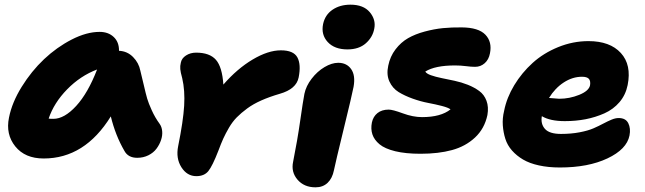

<svg xmlns="http://www.w3.org/2000/svg" viewBox="-20 -719 2732 813"><path d="M165 -47.9Q85.9 -47.9 44.7 -99.1Q3.4 -150.4 18.1 -221.2Q30.8 -285.2 71.8 -351.3Q112.8 -417.5 166.5 -468.3Q220.2 -519 283.4 -551.5Q346.7 -584 401.9 -584Q438.5 -584 461.4 -562.5Q484.4 -541 483.9 -503.9Q519 -502.4 543.5 -477.5Q567.9 -452.6 574.2 -419.9Q579.1 -401.4 588.4 -360.8Q597.7 -320.3 603.3 -301.3Q608.9 -282.2 622.6 -252Q636.2 -221.7 655.8 -194.8Q665 -182.1 666.7 -163.8Q668.5 -145.5 661.9 -126Q655.3 -106.4 642.6 -89.4Q629.9 -72.3 608.4 -61.5Q586.9 -50.8 561 -50.8Q522.5 -50.8 506.8 -80.1Q468.8 -145.5 449.2 -226.1Q338.9 -47.9 165 -47.9ZM206.1 -215.8Q252.4 -215.8 302.5 -270.3Q352.5 -324.7 391.1 -424.8Q320.3 -397.9 264.4 -340.8Q208.5 -283.7 186 -216.8Q191.9 -215.8 206.1 -215.8Z M811.5 26.9Q772 26.9 748 -11Q724.1 -48.8 734.4 -100.1Q755.9 -206.5 759.8 -271.2Q763.7 -335.9 751.5 -388.2Q744.6 -412.6 743.4 -426.3Q742.2 -439.9 745.6 -453.1Q749 -472.2 767.6 -484.1Q786.1 -496.1 810.5 -496.1Q867.7 -496.1 894.3 -465.8Q920.9 -435.5 925.8 -360.8Q984.4 -428.2 1049.8 -467Q1115.2 -505.9 1169.4 -505.9Q1223.1 -505.9 1239.3 -475.8Q1255.4 -445.8 1244.6 -391.1Q1234.9 -341.8 1164.6 -321.8Q1121.1 -309.1 1086.4 -293.7Q1051.8 -278.3 1026.4 -259.5Q1001 -240.7 982.7 -222.2Q964.4 -203.6 949.7 -178.5Q935.1 -153.3 925.5 -132.3Q916 -111.3 904.8 -81.1Q879.4 -15.6 862.1 5.6Q844.7 26.9 811.5 26.9Z M1451.2 -509.8Q1396.5 -509.8 1367.7 -541Q1338.9 -572.3 1348.1 -617.2Q1356.4 -656.2 1387.9 -677.7Q1419.4 -699.2 1463.9 -699.2Q1519 -699.2 1545.7 -667.5Q1572.3 -635.7 1564.9 -598.1Q1558.6 -562 1529.3 -535.9Q1500 -509.8 1451.2 -509.8ZM1315.9 74.2Q1267.6 74.2 1239.7 41.7Q1211.9 9.3 1221.2 -34.2Q1239.3 -124.5 1251.2 -208.3Q1263.2 -292 1269 -321.8Q1275.9 -355 1299.6 -385.7Q1323.2 -416.5 1354 -434.8Q1384.8 -453.1 1412.1 -453.1Q1448.2 -453.1 1467 -426.3Q1485.8 -399.4 1477.1 -351.1Q1470.7 -317.4 1435.5 -173.6Q1400.4 -29.8 1394 2Q1387.2 36.1 1367.2 55.2Q1347.2 74.2 1315.9 74.2Z M1760.7 -67.9Q1697.8 -67.9 1653.6 -78.6Q1609.4 -89.4 1586.9 -108.2Q1564.5 -127 1556.9 -149.9Q1549.3 -172.9 1554.7 -200.2Q1560.1 -225.6 1578.4 -240.2Q1596.7 -254.9 1626 -254.9Q1642.6 -254.9 1685.8 -239Q1729 -223.1 1767.1 -223.1Q1846.7 -223.1 1887.7 -255.9Q1878.4 -263.2 1851.3 -270.3Q1824.2 -277.3 1793 -283.2Q1761.7 -289.1 1727.5 -301.3Q1693.4 -313.5 1667.7 -329.3Q1642.1 -345.2 1628.9 -374Q1615.7 -402.8 1624 -440.9Q1631.8 -480 1654.8 -510Q1677.7 -540 1708 -557.4Q1738.3 -574.7 1778.3 -585.4Q1818.4 -596.2 1855.7 -599.9Q1893.1 -603.5 1935.1 -603Q2006.3 -602.5 2035.4 -572Q2064.5 -541.5 2054.7 -493.2Q2049.8 -466.8 2032.5 -451.4Q2015.1 -436 1991.7 -436Q1975.1 -436 1952.4 -439Q1929.7 -441.9 1906.7 -441.9Q1822.3 -441.9 1780.8 -416Q1785.6 -407.2 1804.9 -400.4Q1824.2 -393.6 1849.6 -388.4Q1875 -383.3 1904.5 -377Q1934.1 -370.6 1961.2 -359.9Q1988.3 -349.1 2009.3 -333.7Q2030.3 -318.4 2040 -292.2Q2049.8 -266.1 2043.9 -231.9Q2031.7 -174.3 1991.5 -136.7Q1951.2 -99.1 1893.8 -83.5Q1836.4 -67.9 1760.7 -67.9Z M2350.6 -9.8Q2301.8 -9.8 2262 -18.6Q2222.2 -27.3 2194.8 -43.5Q2167.5 -59.6 2147.9 -81.8Q2128.4 -104 2119.9 -130.9Q2111.3 -157.7 2109.1 -188Q2106.9 -218.3 2114.7 -250Q2125.5 -305.2 2157.5 -358.2Q2189.5 -411.1 2235.4 -452.6Q2281.2 -494.1 2343.5 -519.5Q2405.8 -544.9 2471.7 -544.9Q2563 -544.9 2608.9 -494.6Q2654.8 -444.3 2637.7 -358.9Q2629.4 -317.4 2603.3 -286.6Q2577.1 -255.9 2539.1 -239Q2501 -222.2 2459.5 -214.1Q2418 -206.1 2371.6 -206.1Q2309.1 -206.1 2274.4 -227.1Q2268.6 -194.3 2287.6 -173.1Q2306.6 -151.9 2355.5 -151.9Q2397.9 -151.9 2433.8 -158.7Q2469.7 -165.5 2492.7 -175.5Q2515.6 -185.5 2534.4 -195.6Q2553.2 -205.6 2569.6 -212.4Q2585.9 -219.2 2599.6 -219.2Q2629.4 -219.2 2640.4 -197.3Q2651.4 -175.3 2645.5 -145Q2633.8 -86.9 2552.2 -48.3Q2470.7 -9.8 2350.6 -9.8ZM2444.3 -394Q2404.3 -394 2367.2 -369.9Q2330.1 -345.7 2304.7 -304.2Q2344.2 -300.8 2347.7 -300.8Q2391.6 -300.8 2432.6 -317.4Q2473.6 -334 2478.5 -357.9Q2481.4 -376.5 2473.4 -385.3Q2465.3 -394 2444.3 -394Z"/></svg>

Font: Shantell Sans Bouncy
Style: Italic
Weight: 800
Italic angle: -11.31°
Designer: Stephen Nixon, Anya Danilova, Shantell Martin
Foundry: Arrow Type
Version: Version 1.006;[9816181b4]